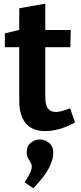

<svg xmlns="http://www.w3.org/2000/svg" viewBox="-20 -696 435 1037"><path d="M223.7 12Q155.3 12 119.7 -29.5Q84 -71 84 -153V-459.3L102.3 -441H6.3V-515.7L104.3 -539.3L84 -515V-651.3L224.7 -676.3V-515L209.7 -534H362.3L359.7 -441H209.7L224.7 -459.3V-172Q224.7 -129.3 238.7 -110.3Q252.7 -91.3 281 -91.3Q297 -91.3 316.3 -96.7Q335.7 -102 358.7 -111L385 -34.3Q300.7 12 223.7 12ZM160 320.7 113.3 289.3Q135.7 253.3 143.7 234.8Q151.7 216.3 151.7 204Q151.7 191.7 145 181.7Q138.3 171.7 131.3 158.7Q124.3 145.7 124.3 125.7Q124.3 92 146.7 74.7Q169 57.3 195.7 57.3Q222.3 57.3 245 75.5Q267.7 93.7 267.7 130.3Q267.7 166.7 243.5 213Q219.3 259.3 160 320.7Z"/></svg>

Font: Bitter Thin
Style: Regular
Weight: 100
Designer: Sol Matas, and Bitter project Authors
Foundry: Sol Matas
Version: Version 2.002